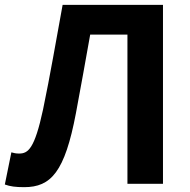

<svg xmlns="http://www.w3.org/2000/svg" viewBox="-28 -760 785 794"><path d="M72 14C183 14 240 -49 286 -292C306 -399 325 -504 345 -617H499V0H646V-740H231C204 -593 180 -451 150 -307C115 -144 88 -125 51 -125C38 -125 29 -127 19 -130L-8 3C14 11 36 14 72 14Z"/></svg>

Font: Noto Sans KR Bold
Style: Regular
Weight: 700
Designer: Ryoko NISHIZUKA  (kana & ideographs); Paul D. Hunt (Latin, Greek & Cyrillic); Wenlong ZHANG  (bopomofo); Sandoll Communi
Foundry: Adobe Systems Incorporated
Version: Version 1.004;PS 1.004;hotconv 1.0.82;makeotf.lib2.5.63406